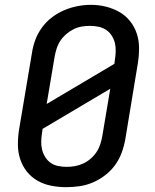

<svg xmlns="http://www.w3.org/2000/svg" viewBox="-20 -766 640 794"><path d="M254 8Q222 8 191.5 2Q161 -4 135.5 -18.5Q110 -33 91.5 -56Q73 -79 63.5 -108Q54 -137 54 -168.5Q54 -200 59 -231L112 -546Q116 -574 126 -601Q136 -628 153.5 -652Q171 -676 194.5 -694Q218 -712 245 -723.5Q272 -735 300 -740.5Q328 -746 356 -746Q388 -746 418 -738.5Q448 -731 473.5 -716.5Q499 -702 517.5 -679Q536 -656 545.5 -627.5Q555 -599 555 -567Q555 -535 550 -504L498 -189Q493 -161 483 -134Q473 -107 456 -83.5Q439 -60 415 -41.5Q391 -23 364 -11.5Q337 0 309 4Q281 8 254 8ZM173 -336 453 -502 455 -518Q458 -536 458.5 -554Q459 -572 455 -588.5Q451 -605 441.5 -619.5Q432 -634 418 -643Q404 -652 387 -655.5Q370 -659 352 -659Q334 -659 317 -656Q300 -653 284 -645Q268 -637 254 -625Q240 -613 230 -598Q220 -583 214.5 -566Q209 -549 206 -532ZM255 -76Q273 -76 290 -79Q307 -82 323.5 -89.5Q340 -97 354.5 -109.5Q369 -122 379 -137Q389 -152 394.5 -169Q400 -186 403 -203L436 -399L156 -233L154 -217Q151 -200 150.5 -182Q150 -164 154 -147.5Q158 -131 167 -116.5Q176 -102 189.5 -92.5Q203 -83 220.5 -79.5Q238 -76 255 -76Z"/></svg>

Font: Iosevka Curly Medium Extended
Style: Italic
Weight: 500
Width: 7
Italic angle: -9°
Monospace: yes
Designer: Belleve Invis
Foundry: Belleve Invis
Version: Version 11.1.0; ttfautohint (v1.8.3)